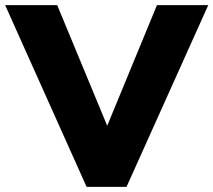

<svg xmlns="http://www.w3.org/2000/svg" viewBox="-39 -725 828 745"><path d="M297 0 -19 -705H183L389 -208H365L570 -705H769L452 0Z"/></svg>

Font: Nunito Sans 9pt Black
Style: Regular
Weight: 900
Version: Version 3.101;gftools[0.9.27]